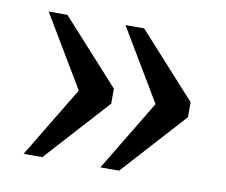

<svg xmlns="http://www.w3.org/2000/svg" viewBox="-52 -518 594 505"><g transform="rotate(10 244.5 -265.0)"><path d="M154 -264 40 -455H90L244 -285V-245L90 -75H40ZM359 -264 245 -455H295L449 -285V-245L295 -75H245Z"/></g></svg>

Font: Roboto Serif 20pt
Style: Regular
Weight: 400
Designer: Greg Gazdowicz
Foundry: Commercial Type
Version: Version 1.008